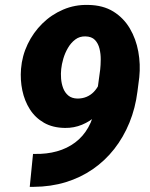

<svg xmlns="http://www.w3.org/2000/svg" viewBox="-20 -741 602 772"><path d="M112.8 -122.1H120.1Q168 -121.1 209 -132.6Q250 -144 282 -168Q314 -191.9 334.7 -228.3Q355.5 -264.6 362.8 -313.5L382.8 -460.9Q384.8 -478.5 385 -501.2Q385.3 -523.9 380.1 -545.2Q375 -566.4 361.8 -580.3Q348.6 -594.2 323.2 -594.7Q299.8 -595.2 282.5 -582Q265.1 -568.8 253.2 -548.3Q241.2 -527.8 234.6 -505.1Q228 -482.4 226.1 -463.4Q224.1 -445.3 225.6 -425Q227.1 -404.8 233.9 -386.7Q240.7 -368.7 254.6 -356.9Q268.6 -345.2 291.5 -344.7Q311.5 -344.7 327.9 -351.6Q344.2 -358.4 356.7 -371.1Q369.1 -383.8 377.2 -400.4Q385.3 -417 387.7 -435.5L430.7 -397.9Q427.2 -362.8 410.6 -331.8Q394 -300.8 368.2 -276.9Q342.3 -252.9 309.8 -239.5Q277.3 -226.1 241.7 -226.6Q192.4 -227.1 157 -247.3Q121.6 -267.6 100.1 -301.5Q78.6 -335.4 69.8 -377.4Q61 -419.4 64.5 -463.9Q68.8 -516.6 91.3 -563.5Q113.8 -610.4 150.1 -646.2Q186.5 -682.1 233.9 -702.4Q281.2 -722.7 335 -721.2Q394.5 -720.2 435.8 -694.6Q477.1 -668.9 502 -626.7Q526.9 -584.5 536.1 -533.4Q545.4 -482.4 540 -430.2L532.7 -373.5Q524.4 -306.6 500.5 -248Q476.6 -189.5 439.5 -142.1Q402.3 -94.7 353.3 -60.8Q304.2 -26.9 244.4 -8.5Q184.6 9.8 115.2 10.3H99.6Z"/></svg>

Font: Roboto Black
Style: Italic
Weight: 900
Italic angle: -12°
Designer: Christian Robertson
Foundry: Google
Version: Version 3.0; 2020